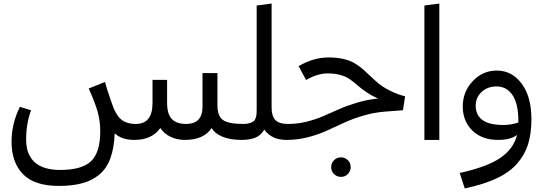

<svg xmlns="http://www.w3.org/2000/svg" viewBox="-20 -787 3064 1080"><path d="M1348.1 -89.8 1359.9 -46.9 1339.8 0Q1274.4 0 1231.2 -18.1Q1188 -36.1 1170.9 -66.9Q1126 0 1020 0Q976.1 0 939.7 -17.3Q903.3 -34.7 881.8 -66.9Q835 0 735.8 0H734.9Q665 0 625 -37.1Q622.1 45.9 600.8 103.5Q579.6 161.1 538.6 195.1Q497.6 229 442.1 243.9Q386.7 258.8 310.1 258.8Q174.3 258.8 109.6 192.9Q44.9 127 44.9 9.8Q44.9 -90.3 91.8 -186L154.8 -167Q127 -91.8 127 -2.9Q127 26.9 132.8 52Q138.7 77.1 152.8 99.1Q167 121.1 188.5 136.2Q210 151.4 242.9 160.2Q275.9 168.9 317.9 168.9Q441.4 168.9 492.7 119.4Q543.9 69.8 543.9 -48.8Q543.9 -106 529.1 -158.7Q514.2 -211.4 479 -289.1L570.8 -326.2Q574.7 -310.1 580.3 -292Q585.9 -273.9 593.8 -251.2Q601.6 -228.5 605 -217.8Q628.9 -142.6 660.2 -116.2Q691.4 -89.8 744.1 -89.8Q837.9 -89.8 837.9 -208V-337.9H919.9V-209Q919.9 -145 946.5 -117.4Q973.1 -89.8 1025.9 -89.8Q1119.1 -89.8 1119.1 -186V-376H1203.1V-194.8Q1203.1 -134.3 1234.1 -112.1Q1265.1 -89.8 1348.1 -89.8Z M1599.6 -89.8 1611.8 -44.9 1591.8 0Q1506.8 0 1466.8 -58.1Q1445.8 -23.9 1414.8 -12Q1383.8 0 1339.8 0L1319.8 -44.9L1347.7 -89.8Q1370.1 -89.8 1384.8 -94.5Q1399.4 -99.1 1407.2 -105.2Q1415 -111.3 1418.9 -125.5Q1422.9 -139.6 1423.3 -149.7Q1423.8 -159.7 1423.8 -181.2V-755.9L1507.8 -767.1V-181.2Q1507.8 -133.8 1529.1 -111.8Q1550.3 -89.8 1599.6 -89.8Z M1827.6 -463.9Q1875.5 -463.9 1912.6 -455.1Q1949.7 -446.3 1975.1 -431.2Q2000.5 -416 2022 -397.2Q2043.5 -378.4 2065.7 -356.7Q2087.9 -335 2112.3 -315.2Q2136.7 -295.4 2174.6 -276.4Q2212.4 -257.3 2258.8 -245.1L2246.6 -167L2146 -159.2Q2082 -154.3 2021.2 -136Q1960.4 -117.7 1912.4 -95.2Q1864.3 -72.8 1816.2 -51Q1768.1 -29.3 1710.4 -14.6Q1652.8 0 1591.8 0L1571.8 -44.9L1599.6 -89.8Q1652.8 -89.8 1703.6 -102.3Q1754.4 -114.7 1797.9 -133.5Q1841.3 -152.3 1885.5 -172.1Q1929.7 -191.9 1987.5 -209.2Q2045.4 -226.6 2106.9 -232.9Q2070.3 -248.5 2039.3 -270Q2008.3 -291.5 1989 -308.6Q1969.7 -325.7 1947.8 -341.1Q1925.8 -356.4 1895.3 -365.2Q1864.7 -374 1822.8 -374Q1765.6 -374 1701.7 -336.9L1659.7 -415Q1743.2 -463.9 1827.6 -463.9ZM1858.9 114Q1875 98.1 1897.9 98.1Q1920.9 98.1 1936.8 114Q1952.6 129.9 1952.6 152.8Q1952.6 175.8 1936.8 191.9Q1920.9 208 1897.9 208Q1875 208 1858.9 191.9Q1842.8 175.8 1842.8 152.8Q1842.8 129.9 1858.9 114Z M2451.2 0H2367.2V-755.9L2451.2 -767.1Z M2774.9 -390.1Q2859.4 -390.1 2914.3 -316.7Q2969.2 -243.2 2969.2 -117.2Q2969.2 -36.6 2950.7 23.4Q2932.1 83.5 2889.2 132.8Q2846.2 182.1 2773.4 216.3Q2700.7 250.5 2594.2 272.9L2565.9 186Q2719.2 152.3 2794.2 101.3Q2869.1 50.3 2888.2 -27.8Q2851.1 0 2782.2 0Q2690.4 0 2636.7 -53Q2583 -106 2583 -188Q2583 -270.5 2638.9 -330.3Q2694.8 -390.1 2774.9 -390.1ZM2810.1 -84Q2856 -84 2896 -98.1V-103Q2896 -202.1 2863.3 -251.5Q2830.6 -300.8 2772.9 -300.8Q2722.2 -300.8 2689 -269.8Q2655.8 -238.8 2655.8 -191.9Q2655.8 -140.1 2693.8 -112.1Q2731.9 -84 2810.1 -84Z"/></svg>

Font: FiraGO
Style: Regular
Weight: 400
Designer: bBox Type
Foundry: bBox Type GmbH
Version: Version 1.001;PS 001.001;hotconv 1.0.88;makeotf.lib2.5.64775